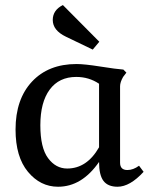

<svg xmlns="http://www.w3.org/2000/svg" viewBox="-20 -708 586 741"><path d="M363.3 -546.9 222.7 -688.5Q183.6 -668.9 183.6 -630.9Q183.6 -590.8 234.4 -566.4L337.9 -516.6ZM135.7 -224.6Q135.7 -313.5 171.9 -362.3Q208 -411.1 274.4 -411.1Q323.2 -411.1 362.3 -384.8V-139.6Q315.4 -57.6 239.3 -57.6Q195.3 -57.6 165.5 -97.7Q135.7 -137.7 135.7 -224.6ZM362.3 -83Q362.3 -32.2 379.4 -9.8Q396.5 12.7 433.6 12.7Q481.4 12.7 534.2 -44.9L516.6 -68.4Q494.1 -51.8 471.7 -51.8Q443.4 -51.8 443.4 -80.1V-375Q443.4 -390.6 455.1 -411.1L467.8 -427.7L456.1 -439.5Q428.7 -441.4 367.2 -451.2Q305.7 -460.9 275.4 -460.9Q167 -460.9 103.5 -393.1Q40 -325.2 40 -208Q40 -102.5 87.9 -44.9Q135.7 12.7 204.1 12.7Q295.9 12.7 362.3 -83Z"/></svg>

Font: Kurale
Style: Regular
Weight: 400
Version: 1.0; ttfautohint (v1.3)